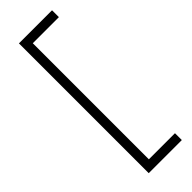

<svg xmlns="http://www.w3.org/2000/svg" viewBox="-292 -721 931 931"><g transform="rotate(-45 173.5 -255.0)"><path d="M90 190V-700H317V-653H138V143H317V190Z"/></g></svg>

Font: Lexend Deca ExtraLight
Style: Regular
Weight: 200
Designer: Bonnie Shaver-Troup, Thomas Jockin
Foundry: Lexend
Version: Version 1.008; ttfautohint (v1.8.4.7-5d5b)